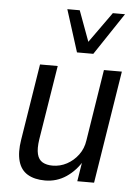

<svg xmlns="http://www.w3.org/2000/svg" viewBox="-53 -781 604 832"><g transform="rotate(5 248.5 -365.0)"><path d="M174 9Q128 9 98 -9Q68 -27 57.5 -65Q47 -103 56 -158L109 -490H186L134 -166Q128 -126 134 -102Q140 -78 157.5 -68Q175 -58 201 -58Q234 -58 263 -73.5Q292 -89 312.5 -116.5Q333 -144 338 -180L387 -490H465L387 0H314L329 -94H335Q308 -47 266.5 -19Q225 9 174 9ZM264 -556 206 -739H260L309 -606L404 -739H457L335 -556Z"/></g></svg>

Font: Nunito Sans 10pt Condensed
Style: Italic
Weight: 400
Width: 3
Italic angle: -9°
Designer: Vernon Adams
Foundry: Vernon Adams
Version: Version 3.101;gftools[0.9.27]